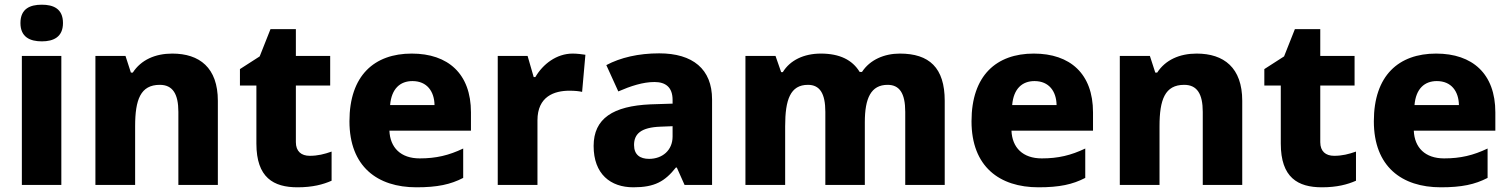

<svg xmlns="http://www.w3.org/2000/svg" viewBox="-20 -787 6425 817"><path d="M158 -767C108 -767 67 -750 67 -689C67 -629 108 -611 158 -611C207 -611 248 -629 248 -689C248 -750 207 -767 158 -767ZM241 -549H73V0H241Z M713 -559C640 -559 580 -532 545 -478H537L514 -549H386V0H555V-250C555 -363 578 -426 660 -426C715 -426 739 -387 739 -311V0H907V-358C907 -499 829 -559 713 -559Z M1298 -124C1262 -124 1239 -143 1239 -182V-423H1385V-549H1239V-663H1131L1085 -547L1001 -493V-423H1071V-176C1071 -31 1144 10 1246 10C1310 10 1355 -2 1391 -18V-142C1360 -131 1332 -124 1298 -124Z M1732 -559C1573 -559 1467 -466 1467 -271C1467 -78 1586 10 1752 10C1841 10 1897 -2 1951 -30V-155C1890 -126 1836 -113 1766 -113C1685 -113 1640 -159 1637 -231H1984V-309C1984 -473 1887 -559 1732 -559ZM1735 -442C1797 -442 1828 -398 1829 -340H1640C1646 -410 1683 -442 1735 -442Z M2417 -559C2348 -559 2290 -514 2258 -459H2251L2225 -549H2098V0H2267V-275C2267 -377 2339 -401 2403 -401C2426 -401 2445 -399 2457 -396L2471 -554C2459 -556 2435 -559 2417 -559Z M2785 -560C2697 -560 2620 -542 2560 -510L2611 -398C2664 -421 2716 -438 2765 -438C2813 -438 2842 -415 2842 -362V-346L2748 -343C2589 -336 2506 -283 2506 -166C2506 -46 2578 10 2675 10C2766 10 2809 -15 2856 -74H2860L2893 0H3010V-364C3010 -493 2928 -560 2785 -560ZM2791 -248 2842 -250V-206C2842 -147 2798 -111 2742 -111C2704 -111 2678 -128 2678 -170C2678 -217 2707 -245 2791 -248Z M3809 -559C3743 -559 3682 -533 3648 -481H3638C3607 -532 3553 -559 3473 -559C3401 -559 3342 -531 3311 -480H3304L3280 -549H3152V0H3321V-250C3321 -363 3343 -426 3418 -426C3468 -426 3492 -390 3492 -311V0H3660V-267C3660 -369 3686 -426 3757 -426C3807 -426 3832 -391 3832 -311V0H4000V-358C4000 -499 3934 -559 3809 -559Z M4379 -559C4220 -559 4114 -466 4114 -271C4114 -78 4233 10 4399 10C4488 10 4544 -2 4598 -30V-155C4537 -126 4483 -113 4413 -113C4332 -113 4287 -159 4284 -231H4631V-309C4631 -473 4534 -559 4379 -559ZM4382 -442C4444 -442 4475 -398 4476 -340H4287C4293 -410 4330 -442 4382 -442Z M5072 -559C4999 -559 4939 -532 4904 -478H4896L4873 -549H4745V0H4914V-250C4914 -363 4937 -426 5019 -426C5074 -426 5098 -387 5098 -311V0H5266V-358C5266 -499 5188 -559 5072 -559Z M5657 -124C5621 -124 5598 -143 5598 -182V-423H5744V-549H5598V-663H5490L5444 -547L5360 -493V-423H5430V-176C5430 -31 5503 10 5605 10C5669 10 5714 -2 5750 -18V-142C5719 -131 5691 -124 5657 -124Z M6091 -559C5932 -559 5826 -466 5826 -271C5826 -78 5945 10 6111 10C6200 10 6256 -2 6310 -30V-155C6249 -126 6195 -113 6125 -113C6044 -113 5999 -159 5996 -231H6343V-309C6343 -473 6246 -559 6091 -559ZM6094 -442C6156 -442 6187 -398 6188 -340H5999C6005 -410 6042 -442 6094 -442Z"/></svg>

Font: Noto Sans Bengali UI ExtraBold
Style: Regular
Weight: 800
Designer: Jelle Bosma - Monotype Design Team
Foundry: Monotype Imaging Inc.
Version: Version 2.003